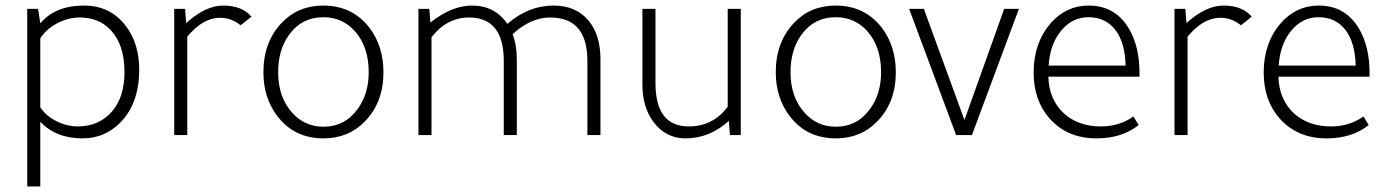

<svg xmlns="http://www.w3.org/2000/svg" viewBox="-20 -486 4997 691"><path d="M117 -454 125 -402Q179 -466 282 -466Q378 -466 434 -391Q481 -328 481 -236Q481 -114 413 -45Q357 12 277 12Q181 12 125 -48V185H78V-454ZM125 -348V-100Q144 -70 182 -50.5Q220 -31 260 -31Q337 -31 384 -86Q428 -138 428 -226Q428 -326 378 -378Q336 -423 267 -423Q225 -423 185.5 -402Q146 -381 125 -348Z M650 -403Q720 -466 783 -466Q851 -466 885 -426L846 -395Q813 -422 772 -422Q710 -422 654 -354V0H607V-454H646Z M1144 -466Q1247 -466 1309 -387Q1360 -320 1360 -226Q1360 -118 1294 -50Q1235 12 1144 12Q1040 12 979 -67Q928 -133 928 -226Q928 -335 994 -404Q1053 -466 1144 -466ZM1144 -424Q1065 -424 1019 -359Q981 -305 981 -226Q981 -137 1031 -81Q1076 -30 1144 -30Q1222 -30 1268 -95Q1307 -149 1307 -226Q1307 -317 1258 -373Q1213 -424 1144 -424Z M1529 -405Q1606 -466 1679 -466Q1761 -466 1806 -400Q1882 -466 1972 -466Q2053 -466 2098 -412Q2141 -361 2141 -272V0H2094V-267Q2094 -423 1960 -423Q1890 -423 1825 -363Q1840 -323 1840 -272V0H1793V-267Q1793 -423 1668 -423Q1588 -423 1533 -352V0H1486V-454H1525Z M2603 -51Q2534 12 2447 12Q2376 12 2332 -47Q2292 -100 2292 -182V-454H2339V-187Q2339 -31 2459 -31Q2546 -31 2599 -102V-454H2646V0H2607Z M2988 -466Q3091 -466 3153 -387Q3204 -320 3204 -226Q3204 -118 3138 -50Q3079 12 2988 12Q2884 12 2823 -67Q2772 -133 2772 -226Q2772 -335 2838 -404Q2897 -466 2988 -466ZM2988 -424Q2909 -424 2863 -359Q2825 -305 2825 -226Q2825 -137 2875 -81Q2920 -30 2988 -30Q3066 -30 3112 -95Q3151 -149 3151 -226Q3151 -317 3102 -373Q3057 -424 2988 -424Z M3478 0H3421L3252 -454H3305L3451 -54L3594 -454H3647Z M4081 -210H3753Q3755 -127 3811 -76Q3863 -31 3942 -31Q4009 -31 4059 -67L4078 -36Q4018 12 3926 12Q3821 12 3757 -60Q3700 -125 3700 -225Q3700 -331 3761 -402Q3817 -466 3898 -466Q3995 -466 4044 -381Q4081 -317 4081 -224ZM3754 -250H4031Q4029 -333 3994 -378.5Q3959 -424 3897 -424Q3839 -424 3799 -375.5Q3759 -327 3754 -250Z M4250 -403Q4320 -466 4383 -466Q4451 -466 4485 -426L4446 -395Q4413 -422 4372 -422Q4310 -422 4254 -354V0H4207V-454H4246Z M4909 -210H4581Q4583 -127 4639 -76Q4691 -31 4770 -31Q4837 -31 4887 -67L4906 -36Q4846 12 4754 12Q4649 12 4585 -60Q4528 -125 4528 -225Q4528 -331 4589 -402Q4645 -466 4726 -466Q4823 -466 4872 -381Q4909 -317 4909 -224ZM4582 -250H4859Q4857 -333 4822 -378.5Q4787 -424 4725 -424Q4667 -424 4627 -375.5Q4587 -327 4582 -250Z"/></svg>

Font: TajawalTap
Style: Regular
Weight: 300
Designer: Boutros Fonts
Foundry: Created by Boutros International 2017
Version: Version 2.700